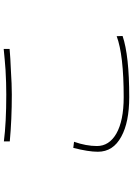

<svg xmlns="http://www.w3.org/2000/svg" viewBox="140 -857 720 1040"><g transform="rotate(-90 500.0 -337.0)"><path d="M254 -676Q355 -663 508 -663Q572 -663 641 -667Q696 -671 755 -677V-645L729 -643L701 -641Q664 -639 640 -638Q563 -633 508 -633Q373 -633 254 -644ZM252 -296Q229 -230 229 -172Q229 -106 296 -67Q366 -27 494 -27Q722 -27 824 -65L825 -33Q719 3 494 3Q358 3 280 -40Q198 -84 198 -167Q198 -218 219 -300Z"/></g></svg>

Font: Noto Sans CJK TC Thin
Style: Regular
Weight: 250
Designer: Ryoko NISHIZUKA ???? (kana & ideographs); Paul D. Hunt (Latin, Greek & Cyrillic); Wenlong ZHANG ??? (bopomofo); Sandoll 
Foundry: Adobe Systems Incorporated
Version: Version 1.004 January 19, 2016